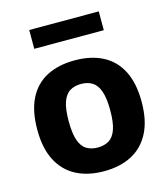

<svg xmlns="http://www.w3.org/2000/svg" viewBox="-114 -847 829 947"><g transform="rotate(-15 301.0 -374.0)"><path d="M301 10.5Q219 10.5 159.2 -20.8Q99.5 -52 67 -114.8Q34.5 -177.5 34.5 -272Q34.5 -367.5 66.2 -430.5Q98 -493.5 157.8 -524.5Q217.5 -555.5 301 -555.5Q384.5 -555.5 444.2 -524.2Q504 -493 535.8 -430.2Q567.5 -367.5 567.5 -273Q567.5 -178 535 -115Q502.5 -52 442.8 -20.8Q383 10.5 301 10.5ZM301 -110.5Q334.5 -110.5 358.2 -125Q382 -139.5 394.5 -174.8Q407 -210 407 -271.5Q407 -334.5 394.5 -370Q382 -405.5 358.2 -420.2Q334.5 -435 301 -435Q267.5 -435 243.8 -420.5Q220 -406 207.5 -370.8Q195 -335.5 195 -273.5Q195 -210.5 207.5 -175Q220 -139.5 243.8 -125Q267.5 -110.5 301 -110.5ZM123.5 -662V-758H478.5V-662Z"/></g></svg>

Font: Encode Sans Condensed Thin
Style: Bold
Weight: 700
Version: Version 3.002